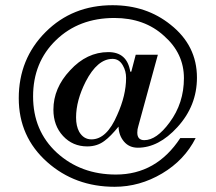

<svg xmlns="http://www.w3.org/2000/svg" viewBox="-20 -698 828 737"><path d="M736 -400Q736 -292 661 -210Q589 -131 509 -131Q476 -131 456 -154.5Q436 -178 435 -212Q404 -174 382 -158Q354 -136 315 -136Q259 -136 222 -176Q185 -216 185 -277Q185 -360 249 -428Q313 -498 396 -498Q468 -498 480 -423H484L501 -488H586L511 -214Q507 -202 507 -189Q507 -160 534 -160Q581 -160 631 -228Q686 -302 686 -398Q686 -493 610 -560Q535 -629 419 -629Q283 -629 195 -544Q107 -459 107 -328Q107 -196 198 -112Q290 -28 425 -28Q580 -28 672 -168H731Q688 -83 602 -32Q516 19 420 19Q268 19 161 -76Q52 -173 52 -321Q52 -472 155 -575Q258 -678 412 -678Q542 -678 635 -603Q736 -523 736 -400ZM464 -399Q464 -425 452 -446Q438 -472 412 -472Q354 -472 309 -385Q272 -312 272 -247Q272 -214 284 -192Q301 -163 331 -163Q390 -163 430 -257Q464 -332 464 -399Z"/></svg>

Font: GFS Didot
Style: Regular
Weight: 400
Designer: Takis Katsoulidis and George D. Matthiopoulos
Foundry: Takis Katsoulidis and George D. Matthiopoulos
Version: Version 1.0